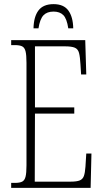

<svg xmlns="http://www.w3.org/2000/svg" viewBox="-20 -908 500 928"><path d="M34 0V-24H51Q75 -24 87 -30Q99 -36 103.5 -54Q108 -72 108 -108V-605Q108 -642 103.5 -660Q99 -678 87 -684Q75 -690 51 -690H34V-714H392L397 -548H372L369 -596Q367 -633 362 -652Q357 -671 341.5 -677.5Q326 -684 294 -684H149V-389H339V-359H149L148 -30H320Q351 -30 365.5 -36Q380 -42 385.5 -57.5Q391 -73 393 -102L397 -166H422L418 0ZM142 -771Q143 -827 166 -857.5Q189 -888 239 -888Q288 -888 310.5 -857Q333 -826 334 -771H310Q303 -818 286 -835Q269 -852 239 -852Q207 -852 190 -834Q173 -816 166 -771Z"/></svg>

Font: Noto Serif ExtraCondensed ExtraLight
Style: Regular
Weight: 200
Width: 2
Designer: Monotype Design Team
Foundry: Monotype Imaging Inc.
Version: Version 2.015